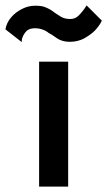

<svg xmlns="http://www.w3.org/2000/svg" viewBox="-64 -687 395 707"><path d="M187 -460H80V0H187ZM-44 -579 16 -532Q16 -545 20 -552Q24 -563 35 -574Q46 -583 65 -583Q88 -583 108 -571Q115 -565 127 -559Q142 -549 146 -546Q165 -533 193 -533Q221 -533 245 -545Q270 -559 286 -575Q304 -595 311 -611L255 -667Q241 -645 226 -630Q213 -617 195 -617Q175 -617 161 -625Q137 -640 135 -642Q121 -653 106 -659Q93 -666 66 -666Q40 -666 17 -654Q-7 -642 -23 -623Q-40 -603 -44 -579Z"/></svg>

Font: NM-font
Style: Medium
Weight: 500
Designer: ""
Foundry: ""
Version: ""